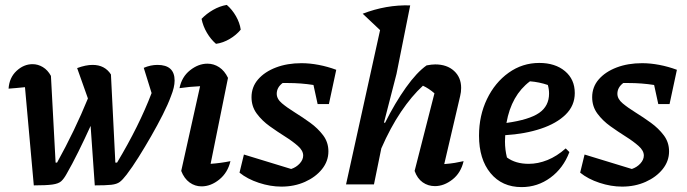

<svg xmlns="http://www.w3.org/2000/svg" viewBox="-20 -753 2804 784"><path d="M118 4 82 -397Q61 -395 45.5 -393.5Q30 -392 15 -391Q18 -436 47.5 -463.5Q77 -491 113 -491Q135 -491 155 -479Q175 -467 188 -443L207 -89H213Q286 -221 339 -351L295 -475Q330 -488 358 -488Q408 -488 433 -449L451 -89H458Q548 -239 599 -373L567 -476Q595 -488 623 -488Q693 -488 693 -424Q693 -397 678 -360Q666 -327 644.5 -284.5Q623 -242 597.5 -197.5Q572 -153 546 -111.5Q520 -70 497 -40Q481 -19 469 -10Q457 -1 434.5 1.5Q412 4 367 4L350 -239Q326 -186 300 -133.5Q274 -81 252 -43Q241 -23 230 -13Q219 -3 194 0.5Q169 4 118 4Z M921 -95Q910 -48 875.5 -20Q841 8 803 8Q776 8 754 -8Q732 -24 720 -55L797 -401Q753 -399 713 -393Q722 -439 756 -466Q790 -493 827 -493Q853 -493 875 -478.5Q897 -464 911 -435L840 -84Q882 -87 921 -95ZM906 -733Q928 -714 943.5 -687Q959 -660 963 -632Q945 -610 918 -594Q891 -578 862 -574Q841 -592 825 -619Q809 -646 803 -676Q823 -697 850 -712.5Q877 -728 906 -733Z M958 -48 976 -122 1169 -63Q1190 -70 1204 -85.5Q1218 -101 1218 -118Q1218 -138 1196.5 -157Q1175 -176 1144 -195.5Q1113 -215 1081.5 -237.5Q1050 -260 1028.5 -289Q1007 -318 1007 -356Q1007 -398 1034 -429Q1061 -460 1107 -477.5Q1153 -495 1211 -495Q1245 -495 1281.5 -488Q1318 -481 1353 -468L1323 -328H1277L1260 -406Q1209 -414 1155 -414Q1144 -414 1134 -414Q1110 -396 1110 -370Q1110 -349 1131.5 -331Q1153 -313 1184.5 -293.5Q1216 -274 1247 -251.5Q1278 -229 1299.5 -200.5Q1321 -172 1321 -135Q1321 -95 1295 -62.5Q1269 -30 1225.5 -10.5Q1182 9 1129 9Q1084 9 1037 -6.5Q990 -22 958 -48Z M1393 0 1532 -630 1461 -697Q1557 -734 1655 -731L1599 -451L1548 -253L1552 -251Q1593 -333 1637.5 -395.5Q1682 -458 1722 -486Q1743 -490 1757 -490Q1805 -490 1834 -463.5Q1863 -437 1863 -394Q1863 -377 1859 -361L1794 -83Q1820 -85 1837.5 -88Q1855 -91 1873 -95Q1862 -47 1827.5 -20Q1793 7 1756 7Q1728 7 1706 -8.5Q1684 -24 1673 -55L1754 -372Q1731 -392 1707 -403Q1661 -361 1617.5 -296.5Q1574 -232 1537 -147L1507 0Z M2110 11Q2030 11 1983 -46Q1936 -103 1936 -199Q1936 -281 1968.5 -348.5Q2001 -416 2057 -456Q2113 -496 2182 -496Q2247 -496 2287 -462.5Q2327 -429 2327 -373Q2327 -322 2290 -285.5Q2253 -249 2188.5 -227.5Q2124 -206 2043 -201Q2042 -188 2042 -175Q2042 -142 2050 -110Q2085 -84 2139 -84Q2177 -84 2215.5 -99.5Q2254 -115 2290 -147L2305 -132Q2280 -66 2227.5 -27.5Q2175 11 2110 11ZM2222 -371Q2222 -389 2217 -406Q2182 -418 2144 -421Q2068 -364 2048 -251Q2141 -264 2181.5 -292Q2222 -320 2222 -371Z M2349 -48 2367 -122 2560 -63Q2581 -70 2595 -85.5Q2609 -101 2609 -118Q2609 -138 2587.5 -157Q2566 -176 2535 -195.5Q2504 -215 2472.5 -237.5Q2441 -260 2419.5 -289Q2398 -318 2398 -356Q2398 -398 2425 -429Q2452 -460 2498 -477.5Q2544 -495 2602 -495Q2636 -495 2672.5 -488Q2709 -481 2744 -468L2714 -328H2668L2651 -406Q2600 -414 2546 -414Q2535 -414 2525 -414Q2501 -396 2501 -370Q2501 -349 2522.5 -331Q2544 -313 2575.5 -293.5Q2607 -274 2638 -251.5Q2669 -229 2690.5 -200.5Q2712 -172 2712 -135Q2712 -95 2686 -62.5Q2660 -30 2616.5 -10.5Q2573 9 2520 9Q2475 9 2428 -6.5Q2381 -22 2349 -48Z"/></svg>

Font: Piazzolla SemiBold
Style: Italic
Weight: 600
Italic angle: -11.3°
Designer: Juan Pablo del Peral
Foundry: Huerta Tipografica
Version: Version 1.330